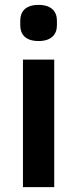

<svg xmlns="http://www.w3.org/2000/svg" viewBox="-20 -766 316 786"><path d="M138 -598C85 -598 63 -625 63 -662V-682C63 -719 85 -746 138 -746C190 -746 213 -719 213 -682V-662C213 -625 190 -598 138 -598ZM74 -522H202V0H74Z"/></svg>

Font: Plexus Sans SemiBold
Style: Regular
Weight: 600
Version: Version 2.001;PS 002.001;hotconv 1.0.70;makeotf.lib2.5.58329